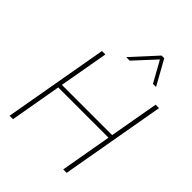

<svg xmlns="http://www.w3.org/2000/svg" viewBox="-265 -1093 1227 1227"><g transform="rotate(45 348.0 -479.5)"><path d="M47 0 172 -710H203L144 -376H598L657 -710H688L563 0H532L593 -348H139L78 0ZM579 -792H551L472 -934L341 -792H309L462 -959H486Z"/></g></svg>

Font: Livvic Thin
Style: Italic
Weight: 250
Italic angle: -10°
Designer: Jacques Le Bailly, Baron von Fonthausen
Version: Version 1.001; ttfautohint (v1.8.2)